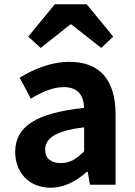

<svg xmlns="http://www.w3.org/2000/svg" viewBox="-20 -863 631 897"><path d="M216 14C281 14 337 -17 385 -60H390L400 0H520V-327C520 -489 447 -574 305 -574C217 -574 137 -540 72 -500L124 -402C176 -433 226 -456 278 -456C347 -456 371 -414 373 -359C148 -335 51 -272 51 -153C51 -57 116 14 216 14ZM265 -101C222 -101 191 -120 191 -164C191 -215 236 -252 373 -268V-156C338 -121 307 -101 265 -101ZM112 -692 170 -639 309 -749H313L453 -639L509 -692L385 -843H236Z"/></svg>

Font: Noto Sans CJK SC
Style: Bold
Weight: 700
Designer: Ryoko NISHIZUKA 西塚涼子 (kana, bopomofo & ideographs); Paul D. Hunt (Latin, Greek & Cyrillic); Sandoll Communications 산돌커뮤니
Foundry: Adobe
Version: Version 2.004;hotconv 1.0.118;makeotfexe 2.5.65603